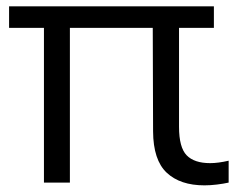

<svg xmlns="http://www.w3.org/2000/svg" viewBox="-20 -562 734 592"><path d="M115.5 1V-476H8V-542.5H639.5V-476H532V-171Q532 -107.5 555.5 -83.2Q579 -59 628 -59Q652.5 -59 685 -66.5V1Q669 4.5 649 7Q629 9.5 610.5 9.5Q535.5 9.5 494 -29.5Q452.5 -68.5 452 -157L451 -476H195.5V1Z"/></svg>

Font: Encode Sans Semi Expanded
Style: Regular
Weight: 400
Width: 6
Designer: Multiple Designers
Foundry: Impallari Type
Version: Version 3.000; ttfautohint (v1.8.3) -l 8 -r 50 -G 200 -x 14 